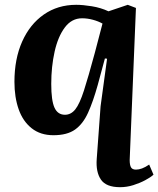

<svg xmlns="http://www.w3.org/2000/svg" viewBox="-20 -548 658 798"><path d="M519 117Q519 138 524.5 147.5Q530 157 545 157Q557 157 570.5 152Q584 147 600 136L618 178Q606 189 583.5 201Q561 213 534 221.5Q507 230 479 230Q421 230 399.5 198.5Q378 167 382 113L398 -106L425 -304L416 -305L386 -194Q367 -126 346 -79.5Q325 -33 292 -9.5Q259 14 202 14Q148 14 111.5 -15Q75 -44 57.5 -94Q40 -144 40 -208Q40 -303 72 -375Q104 -447 162 -487.5Q220 -528 297 -528Q324 -528 361.5 -522Q399 -516 431 -501L511 -528L545 -515ZM250 -71Q275 -71 293 -93.5Q311 -116 329 -172Q347 -228 374 -328L406 -450Q388 -460 365.5 -466Q343 -472 321 -472Q278 -472 249.5 -434Q221 -396 207 -333.5Q193 -271 193 -199Q193 -130 206.5 -100.5Q220 -71 250 -71Z"/></svg>

Font: Literata 36pt
Style: Bold Italic
Weight: 700
Italic angle: -2°
Designer: Latin by Veronika Burian and Jose Scaglione. Greek by Irene Vlachou. Cyrillic by Vera Evstafieva
Foundry: TypeTogether
Version: Version 3.002